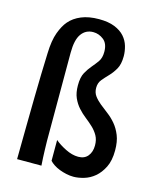

<svg xmlns="http://www.w3.org/2000/svg" viewBox="-116 -851 775 945"><g transform="rotate(15 271.0 -379.0)"><path d="M344 -440Q344 -416 356.5 -399Q369 -382 388 -366.5Q407 -351 429 -334.5Q451 -318 470 -295.5Q489 -273 501.5 -242Q514 -211 514 -166Q514 -114 497 -80Q480 -46 455.5 -25.5Q431 -5 402 3.5Q373 12 349 12Q331 12 312.5 8Q294 4 277 -2.5Q260 -9 246.5 -18Q233 -27 225 -36V-142Q247 -123 281 -106Q315 -89 346 -89Q378 -89 395 -110Q412 -131 412 -164Q412 -193 400.5 -213.5Q389 -234 371 -251Q353 -268 333 -283.5Q313 -299 295 -319Q277 -339 265.5 -365Q254 -391 254 -429Q254 -470 267 -493.5Q280 -517 295.5 -535Q311 -553 324 -571.5Q337 -590 337 -621Q337 -663 313 -682Q289 -701 260 -701Q222 -701 200 -670.5Q178 -640 178 -574V-173Q178 -146 178 -124Q178 -102 179 -81.5Q180 -61 180.5 -41Q181 -21 183 0H59Q60 -96 61 -173Q62 -250 63 -314.5Q64 -379 65.5 -434Q67 -489 69 -542Q71 -608 86 -648.5Q101 -689 121 -712Q144 -739 181.5 -754.5Q219 -770 271 -770Q319 -770 351 -757Q383 -744 401.5 -723Q420 -702 427.5 -676Q435 -650 435 -625Q435 -584 421 -559.5Q407 -535 389.5 -517Q372 -499 358 -482Q344 -465 344 -440Z"/></g></svg>

Font: Cantora One
Style: Regular
Weight: 400
Designer: Pablo Impallari, Rodrigo Fuenzalida
Foundry: Pablo Impallari
Version: Version 1.002; ttfautohint (v0.8) -G 200 -r 50